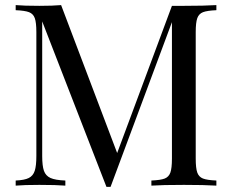

<svg xmlns="http://www.w3.org/2000/svg" viewBox="-20 -728 911 753"><path d="M747.6 -602.1V-106Q747.6 -68.4 753.7 -51.3Q759.8 -34.2 776.1 -27.8Q792.5 -21.5 828.6 -20V0Q781.7 -2.9 701.7 -2.9Q615.7 -2.9 573.7 0V-20Q609.9 -21.5 626 -27.8Q642.1 -34.2 648.2 -51.3Q654.3 -68.4 654.3 -106V-641.1L413.6 4.9H397.5L145.5 -644V-116.2Q145.5 -77.6 152.3 -58.1Q159.2 -38.6 178 -30Q196.8 -21.5 236.3 -20V0Q200.7 -2.9 134.3 -2.9Q74.7 -2.9 41.5 0V-20Q76.2 -21.5 93 -30Q109.9 -38.6 116.2 -58.1Q122.6 -77.6 122.6 -116.2V-602.1Q122.6 -639.6 116.5 -656.7Q110.4 -673.8 94 -680.2Q77.6 -686.5 41.5 -688V-708Q74.2 -705.1 134.3 -705.1Q187 -705.1 219.7 -708L439.5 -127.9L654.3 -705.1H701.7Q781.7 -705.1 828.6 -708V-688Q792.5 -686.5 776.1 -680.2Q759.8 -673.8 753.7 -656.7Q747.6 -639.6 747.6 -602.1Z"/></svg>

Font: TypoPRO Playfair Display SC
Style: Regular
Weight: 400
Designer: Claus Eggers Sørensen
Foundry: Claus Eggers Sørensen
Version: Version 1.004;PS 001.004;hotconv 1.0.70;makeotf.lib2.5.58329